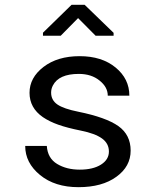

<svg xmlns="http://www.w3.org/2000/svg" viewBox="-20 -773 640 803"><path d="M313 -538.1Q405.8 -538.1 463.4 -490.7Q521 -443.4 521 -373H430.7Q430.7 -408.7 396.5 -436Q362.3 -463.9 309.6 -463.9Q226.1 -463.9 201.2 -415.5Q193.8 -401.4 193.8 -385.7Q193.8 -354 220.2 -335.9Q246.6 -317.9 307.6 -305.7Q423.3 -282.2 475.1 -245.6Q526.4 -209 526.4 -143.1Q526.4 -76.7 466.8 -33.7Q407.2 9.8 308.1 9.8Q209.5 9.8 147.5 -41Q85.4 -91.8 85.4 -162.6H175.8Q179.2 -111.3 218.8 -87.4Q258.3 -63.5 313.5 -63.5Q369.1 -63.5 402.3 -84.5Q435.5 -105.5 435.5 -139.2Q435.5 -172.9 406.7 -193.8Q377.4 -214.8 318.8 -226.6Q260.7 -238.3 223.6 -251.5Q186.5 -264.6 159.2 -283.2Q103.5 -321.8 103.5 -384.8Q103.5 -448.2 162.1 -493.2Q220.7 -538.1 313 -538.1ZM455.1 -623.5H379.9L306.6 -697.3L233.9 -623.5H159.7V-636.2L279.3 -752.9H334L455.1 -635.7Z"/></svg>

Font: RobotoMono-Regular
Style: Regular
Weight: 400
Designer: Google
Version: Version 2.000985; 2015; ttfautohint (v1.3)